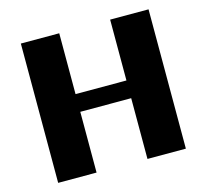

<svg xmlns="http://www.w3.org/2000/svg" viewBox="-102 -820 1008 936"><g transform="rotate(-15 402.0 -351.5)"><path d="M273.4 0H79.6V-703.1H273.4V-396H530.3V-703.1H724.1V0H530.3V-306.6H273.4Z"/></g></svg>

Font: Aclonica
Style: Regular
Weight: 400
Version: Version 1.001